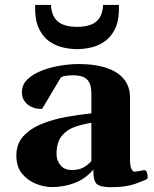

<svg xmlns="http://www.w3.org/2000/svg" viewBox="-20 -759 636 791"><path d="M47.4 -118.2Q47.4 -167 76.7 -198.5Q106 -230 152.6 -248.8Q199.2 -267.6 253.2 -277.3Q307.1 -287.1 356.4 -292V-372.6Q356.4 -403.8 347.2 -420.2Q337.9 -436.5 321.3 -442.6Q304.7 -448.7 282.7 -448.7Q258.3 -448.7 247.1 -446Q235.8 -443.4 231 -440.4L153.3 -310.1Q115.7 -310.1 93 -329.3Q70.3 -348.6 70.3 -378.9Q70.3 -410.6 93.5 -432.6Q116.7 -454.6 153.1 -468.5Q189.5 -482.4 229.5 -488.8Q269.5 -495.1 303.7 -495.1Q359.4 -495.1 399.7 -484.9Q439.9 -474.6 465.6 -456.3Q491.2 -438 503.4 -413.3Q515.6 -388.7 515.6 -359.4V-96.7Q515.6 -77.6 521 -64.7Q526.4 -51.8 534.2 -51.8Q541 -51.8 555.9 -54.9Q570.8 -58.1 573.7 -58.1Q582 -58.1 585.2 -48.6Q588.4 -39.1 588.4 -30.3Q588.4 -23.9 585.4 -21.5Q577.6 -16.1 538.1 -2Q498.5 12.2 439 12.2Q393.6 12.2 379.2 -0.5Q364.7 -13.2 364.7 -53.2V-60.5Q333 -22.9 288.6 -5.6Q244.1 11.7 192.9 11.7Q163.6 11.7 129.6 -1.2Q95.7 -14.2 71.5 -42.7Q47.4 -71.3 47.4 -118.2ZM212.9 -123Q212.9 -98.6 228.8 -78.6Q244.6 -58.6 276.9 -58.6Q308.1 -58.6 327.6 -71.3Q347.2 -84 356.4 -95.7V-252.9Q323.7 -248 290.5 -237.1Q257.3 -226.1 235.1 -200Q212.9 -173.8 212.9 -123ZM297.4 -556.6Q266.6 -556.6 235.4 -564.5Q204.1 -572.3 178.2 -592.3Q152.3 -612.3 137.5 -647.9Q122.6 -683.6 125 -738.8H189.9Q191.4 -707.5 203.6 -687.5Q215.8 -667.5 239 -658Q262.2 -648.4 297.4 -648.4Q332.5 -648.4 356 -658Q379.4 -667.5 391.4 -687.5Q403.3 -707.5 404.8 -738.8H469.7Q472.2 -683.6 457.3 -647.9Q442.4 -612.3 416.5 -592.3Q390.6 -572.3 359.4 -564.5Q328.1 -556.6 297.4 -556.6Z"/></svg>

Font: Gelasio
Style: Bold
Weight: 700
Designer: Eben Sorkin
Foundry: Eben Sorkin
Version: Version 1.008